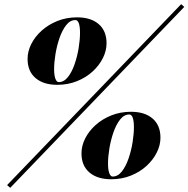

<svg xmlns="http://www.w3.org/2000/svg" viewBox="-20 -844 902 919"><path d="M341 -748Q316 -748 297 -724Q278 -700 265 -662.5Q252 -625 245.5 -585Q239 -545 239 -513Q239 -484 245 -467.5Q251 -451 261 -451Q286 -451 305 -475Q324 -499 337 -536.5Q350 -574 356.5 -614.5Q363 -655 363 -687Q363 -716 357.5 -732Q352 -748 341 -748ZM112 -562Q112 -598 129.5 -633Q147 -668 179 -697Q211 -726 254.5 -743.5Q298 -761 349 -761Q415 -761 452.5 -728.5Q490 -696 490 -637Q490 -601 472.5 -566Q455 -531 423.5 -502Q392 -473 348.5 -455.5Q305 -438 254 -438Q188 -438 150 -470.5Q112 -503 112 -562ZM599 -296Q574 -296 555 -272Q536 -248 523 -210.5Q510 -173 503.5 -133Q497 -93 497 -61Q497 -32 503 -15.5Q509 1 519 1Q544 1 563 -23Q582 -47 595 -84.5Q608 -122 614.5 -162.5Q621 -203 621 -235Q621 -264 615.5 -280Q610 -296 599 -296ZM370 -110Q370 -146 387.5 -181Q405 -216 437 -245Q469 -274 512.5 -291.5Q556 -309 607 -309Q673 -309 710.5 -276.5Q748 -244 748 -185Q748 -149 730.5 -114Q713 -79 681.5 -50Q650 -21 606.5 -3.5Q563 14 512 14Q446 14 408 -18.5Q370 -51 370 -110ZM847 -824 862 -811 29 55 14 42Z"/></svg>

Font: Playfair Display Black
Style: Italic
Weight: 900
Italic angle: -14°
Designer: Claus Eggers Sørensen
Foundry: Claus Eggers Sørensen
Version: Version 1.203